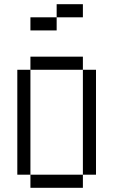

<svg xmlns="http://www.w3.org/2000/svg" viewBox="-20 -895 540 915"><path d="M375 -812.5H250V-875H375ZM62.5 -562.5H125V-62.5H62.5ZM125 -62.5H375V0H125ZM125 -625H375V-562.5H125ZM125 -812.5H250V-750H125ZM375 -562.5H437.5V-62.5H375Z"/></svg>

Font: 寒蝉点阵体 16px
Style: Regular
Weight: 400
Designer: Designed by Warren2060
Foundry: ChillType
Version: Version 1.000